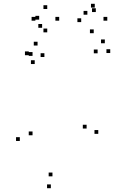

<svg xmlns="http://www.w3.org/2000/svg" viewBox="-20 -972 660 1012"><path d="M498 -266.5V-286.5H478V-266.5ZM561 -692.5V-712.5H541V-692.5ZM532.5 -744V-764H512.5V-744ZM494.5 -691V-711H474.5V-691ZM436.5 -294.5V-314.5H416.5V-294.5ZM256.5 -42.5V-62.5H236.5V-42.5ZM151.5 -259V-279H131.5V-259ZM214 -671.5V-691.5H194V-671.5ZM178 -732V-752H158V-732ZM131.5 -681V-701H111.5V-681ZM163 -634.5V-654.5H143V-634.5ZM151.5 -677.5V-697.5H131.5V-677.5ZM84.5 -229V-249H64.5V-229ZM248 20V0H228V20ZM474 -797V-817H454V-797ZM545.5 -863V-883H525.5V-863ZM479.5 -932V-952H459.5V-932ZM440.5 -894.5V-914.5H420.5V-894.5ZM485 -908.5V-928.5H465V-908.5ZM408 -855.5V-875.5H388V-855.5ZM292 -863V-883H272V-863ZM229 -924.5V-944.5H209V-924.5ZM166.5 -863V-883H146.5V-863ZM202 -825.5V-845.5H182V-825.5ZM186.5 -868.5V-888.5H166.5V-868.5ZM229 -801.5V-821.5H209V-801.5Z"/></svg>

Font: Monaspace Radon Dots Var
Style: Regular
Weight: 400
Designer: Riley Cran and the Lettermatic Team
Version: Version 1.100 (Monaspace Radon Dots)